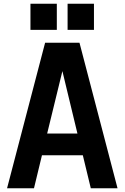

<svg xmlns="http://www.w3.org/2000/svg" viewBox="-20 -1014 671 1034"><path d="M486 -853ZM286 -853H144V-994H286ZM486 -853H344V-994H486ZM613 0H469L426 -178H206L163 0H18L223 -784H408ZM397 -295 316 -631 234 -295Z"/></svg>

Font: Tanohe Sans SemiBold
Style: Regular
Weight: 600
Designer: Village Type and Design LLC & Cristiano Sobral
Foundry: Cooper Hewitt Smithsonian Design Museum
Version: Version 1.00;September 29, 2021;FontCreator 13.0.0.2655 64-b